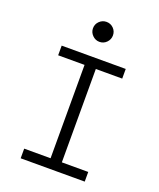

<svg xmlns="http://www.w3.org/2000/svg" viewBox="-165 -1020 930 1121"><g transform="rotate(20 300.0 -460.0)"><path d="M101 0V-60H265V-640H101V-700H499V-640H335V-60H499V0ZM300 -796Q275 -796 256.5 -814.5Q238 -833 238 -858Q238 -884 256.5 -902Q275 -920 300 -920Q326 -920 344 -902Q362 -884 362 -858Q362 -833 344 -814.5Q326 -796 300 -796Z"/></g></svg>

Font: DM Mono Light
Style: Regular
Weight: 300
Designer: Colophon Foundry
Foundry: Colophon Foundry
Version: Version 1.000; ttfautohint (v1.8.2.53-6de2)